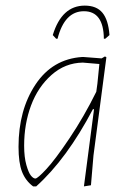

<svg xmlns="http://www.w3.org/2000/svg" viewBox="-20 -660 462 684"><path d="M180 -522 168 -535Q200 -640 282 -640Q324 -640 345 -614.5Q366 -589 370 -535L355 -522H350Q349 -620 279 -620Q210 -620 185 -522ZM273 -457H277L342 -452L354 -459L359 -456L313 -106L304 0L279 4L315 -271H311Q218 -94 109 4H98Q71 -16 58.5 -48Q46 -80 46 -137Q46 -268 106.5 -359Q167 -450 273 -457ZM66 -141Q66 -100 74 -72Q82 -44 90.5 -34Q99 -24 106 -24Q114 -24 145.5 -58Q177 -92 228 -168Q279 -244 323 -333L327 -362L334 -432L275 -437Q212 -436 163.5 -393Q115 -350 90.5 -284Q66 -218 66 -141Z"/></svg>

Font: Alegreya Sans SC Thin
Style: Italic
Weight: 100
Italic angle: -7°
Designer: Juan Pablo del Peral
Foundry: Huerta Tipografica
Version: Version 2.007